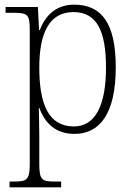

<svg xmlns="http://www.w3.org/2000/svg" viewBox="-20 -566 575 826"><path d="M21 240H243V215H218C162 215 149 210 149 140V18C149 -39 147 -79 147 -102H149C175 -32 223 10 300 10C411 10 478 -79 478 -277C478 -463 419 -546 299 -546C220 -546 175 -498 151 -437H148L143 -536H4V-511H33C98 -511 108 -506 108 -438V139C108 209 95 215 39 215H21ZM298 -22C187 -22 149 -121 149 -276C149 -420 190 -514 296 -514C396 -514 436 -434 436 -275C436 -115 391 -22 298 -22Z"/></svg>

Font: Noto Serif Devanagari SemiCondensed ExtraLight
Style: Regular
Weight: 200
Width: 4
Designer: Universal Thirst, Indian Type Foundry and the Monotype Design Team
Foundry: Monotype Imaging Inc.
Version: Version 2.004